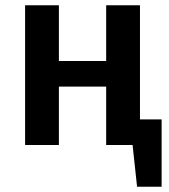

<svg xmlns="http://www.w3.org/2000/svg" viewBox="-20 -549 639 727"><path d="M592 -97V158H499L482 0H382V-221H203V0H75V-529H203V-318H382V-529H510V-97Z"/></svg>

Font: Fira Sans Medium
Style: Regular
Weight: 500
Designer: bBox Type GmbH & Carrois Corporate GbR & Edenspiekermann AG
Foundry: bBox Type GmbH & Carrois Corporate GbR & Edenspiekermann AG
Version: Version 4.301